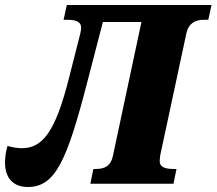

<svg xmlns="http://www.w3.org/2000/svg" viewBox="-55 -734 865 767"><path d="M56 13C167 13 213 -93 296 -415L356 -646H510L396 -111C388 -72 365 -59 328 -59H318L306 0H638L650 -59H638C600 -59 583 -69 583 -90C583 -96 584 -105 585 -113L690 -603C698 -639 724 -655 758 -655H777L790 -714H212L199 -655H213C252 -655 269 -645 269 -624C269 -617 268 -610 266 -601L220 -420C166 -206 114 -142 33 -142C16 -142 -4 -145 -25 -151C-32 -127 -35 -104 -35 -84C-35 -22 -1 13 56 13Z"/></svg>

Font: Noto Serif SemiCondensed Black
Style: Italic
Weight: 900
Width: 4
Italic angle: -12°
Designer: Monotype Design Team
Foundry: Monotype Imaging Inc.
Version: Version 2.014